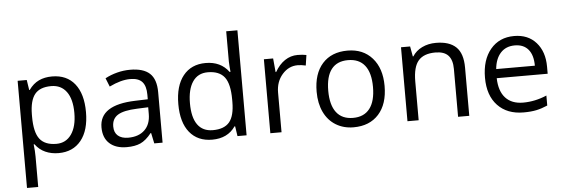

<svg xmlns="http://www.w3.org/2000/svg" viewBox="-58 -952 4064 1384"><g transform="rotate(-5 1974.5 -260.0)"><path d="M335 9.8Q282.7 9.8 239.5 -9.5Q196.3 -28.8 167 -68.8H161.1Q167 -22 167 20V240.2H85.9V-535.2H151.9L163.1 -461.9H167Q198.2 -505.9 239.7 -525.4Q281.2 -544.9 335 -544.9Q441.4 -544.9 499.3 -472.2Q557.1 -399.4 557.1 -268.1Q557.1 -136.2 498.3 -63.2Q439.5 9.8 335 9.8ZM323.2 -476.1Q241.2 -476.1 204.6 -430.7Q168 -385.3 167 -286.1V-268.1Q167 -155.3 204.6 -106.7Q242.2 -58.1 325.2 -58.1Q394.5 -58.1 433.8 -114.3Q473.1 -170.4 473.1 -269Q473.1 -369.1 433.8 -422.6Q394.5 -476.1 323.2 -476.1Z M1027.8 0 1011.7 -76.2H1007.8Q967.8 -25.9 928 -8.1Q888.2 9.8 828.6 9.8Q749 9.8 703.9 -31.2Q658.7 -72.3 658.7 -147.9Q658.7 -310.1 918 -317.9L1008.8 -320.8V-354Q1008.8 -417 981.7 -447Q954.6 -477.1 895 -477.1Q828.1 -477.1 743.7 -436L718.8 -498Q758.3 -519.5 805.4 -531.7Q852.5 -543.9 899.9 -543.9Q995.6 -543.9 1041.7 -501.5Q1087.9 -459 1087.9 -365.2V0ZM844.7 -57.1Q920.4 -57.1 963.6 -98.6Q1006.8 -140.1 1006.8 -214.8V-263.2L925.8 -259.8Q829.1 -256.3 786.4 -229.7Q743.7 -203.1 743.7 -147Q743.7 -103 770.3 -80.1Q796.9 -57.1 844.7 -57.1Z M1619.1 -71.8H1614.7Q1558.6 9.8 1446.8 9.8Q1341.8 9.8 1283.4 -62Q1225.1 -133.8 1225.1 -266.1Q1225.1 -398.4 1283.7 -471.7Q1342.3 -544.9 1446.8 -544.9Q1555.7 -544.9 1613.8 -465.8H1620.1L1616.7 -504.4L1614.7 -542V-759.8H1695.8V0H1629.9ZM1457 -58.1Q1540 -58.1 1577.4 -103.3Q1614.7 -148.4 1614.7 -249V-266.1Q1614.7 -379.9 1576.9 -428.5Q1539.1 -477.1 1456.1 -477.1Q1384.8 -477.1 1346.9 -421.6Q1309.1 -366.2 1309.1 -265.1Q1309.1 -162.6 1346.7 -110.4Q1384.3 -58.1 1457 -58.1Z M2111.8 -544.9Q2147.5 -544.9 2175.8 -539.1L2164.6 -463.9Q2131.3 -471.2 2106 -471.2Q2041 -471.2 1994.9 -418.5Q1948.7 -365.7 1948.7 -287.1V0H1867.7V-535.2H1934.6L1943.8 -436H1947.8Q1977.5 -488.3 2019.5 -516.6Q2061.5 -544.9 2111.8 -544.9Z M2717.8 -268.1Q2717.8 -137.2 2651.9 -63.7Q2585.9 9.8 2469.7 9.8Q2397.9 9.8 2342.3 -23.9Q2286.6 -57.6 2256.3 -120.6Q2226.1 -183.6 2226.1 -268.1Q2226.1 -398.9 2291.5 -471.9Q2356.9 -544.9 2473.1 -544.9Q2585.4 -544.9 2651.6 -470.2Q2717.8 -395.5 2717.8 -268.1ZM2310.1 -268.1Q2310.1 -165.5 2351.1 -111.8Q2392.1 -58.1 2471.7 -58.1Q2551.3 -58.1 2592.5 -111.6Q2633.8 -165 2633.8 -268.1Q2633.8 -370.1 2592.5 -423.1Q2551.3 -476.1 2470.7 -476.1Q2391.1 -476.1 2350.6 -423.8Q2310.1 -371.6 2310.1 -268.1Z M3226.1 0V-346.2Q3226.1 -411.6 3196.3 -443.8Q3166.5 -476.1 3103 -476.1Q3019 -476.1 2980 -430.7Q2940.9 -385.3 2940.9 -280.8V0H2859.9V-535.2H2925.8L2939 -461.9H2942.9Q2967.8 -501.5 3012.7 -523.2Q3057.6 -544.9 3112.8 -544.9Q3209.5 -544.9 3258.3 -498.3Q3307.1 -451.7 3307.1 -349.1V0Z M3699.7 9.8Q3581.1 9.8 3512.5 -62.5Q3443.8 -134.8 3443.8 -263.2Q3443.8 -392.6 3507.6 -468.8Q3571.3 -544.9 3678.7 -544.9Q3779.3 -544.9 3837.9 -478.8Q3896.5 -412.6 3896.5 -304.2V-252.9H3527.8Q3530.3 -158.7 3575.4 -109.9Q3620.6 -61 3702.6 -61Q3789.1 -61 3873.5 -97.2V-24.9Q3830.6 -6.3 3792.2 1.7Q3753.9 9.8 3699.7 9.8ZM3677.7 -477.1Q3613.3 -477.1 3575 -435.1Q3536.6 -393.1 3529.8 -318.8H3809.6Q3809.6 -395.5 3775.4 -436.3Q3741.2 -477.1 3677.7 -477.1Z"/></g></svg>

Font: f01722094
Style: Regular
Weight: 400
Foundry: Ascender Corporation
Version: Version 1.10